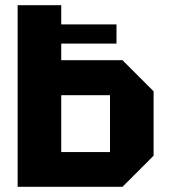

<svg xmlns="http://www.w3.org/2000/svg" viewBox="-20 -720 652 740"><path d="M48 0V-700H216V-626H429V-552H216V-488H452L572 -368V-120L452 0ZM216 -134H404V-353H216Z"/></svg>

Font: Tektur
Style: Bold
Weight: 700
Designer: Adam Jagosz
Foundry: Adam Jagosz
Version: Version 1.005;gftools[0.9.30]